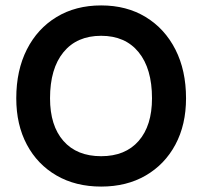

<svg xmlns="http://www.w3.org/2000/svg" viewBox="-20 -680 744 708"><path d="M40 -317.5Q40 -420.5 79 -497.5Q118 -574.5 188.5 -617.2Q259 -660 353 -660Q447 -660 517.2 -617.2Q587.5 -574.5 626.8 -497.5Q666 -420.5 666 -317.5Q666 -220 626.8 -146.8Q587.5 -73.5 517.2 -32.8Q447 8 353 8Q259 8 188.5 -32.8Q118 -73.5 79 -146.8Q40 -220 40 -317.5ZM540.5 -317.5Q540.5 -427 491.2 -487.5Q442 -548 353 -548Q263.5 -548 214 -487.5Q164.5 -427 164.5 -317.5Q164.5 -216.5 214 -160.2Q263.5 -104 353 -104Q442 -104 491.2 -160.2Q540.5 -216.5 540.5 -317.5Z"/></svg>

Font: Overused Grotesk SemiBold
Style: Regular
Weight: 610
Version: Version 0.004